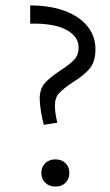

<svg xmlns="http://www.w3.org/2000/svg" viewBox="-20 -681 405 706"><path d="M126 -319Q126 -354 145 -375.5Q164 -397 201 -421Q235 -443 252 -460.5Q269 -478 269 -507Q269 -547 223.5 -571.5Q178 -596 91 -594V-661Q164 -661 218 -641Q272 -621 301.5 -584.5Q331 -548 331 -500Q331 -454 309.5 -428.5Q288 -403 247 -378Q214 -356 198 -339Q182 -322 182 -294Q182 -263 191 -230L141 -222Q135 -244 130.5 -272Q126 -300 126 -319ZM132 -45Q132 -67 146.5 -81Q161 -95 184 -95Q207 -95 221 -81Q235 -67 235 -45Q235 -23 221 -9Q207 5 184 5Q161 5 146.5 -9Q132 -23 132 -45Z"/></svg>

Font: Ysabeau
Style: Regular
Weight: 400
Designer: Christian Thalmann (Catharsis Fonts)
Version: Version 0.003